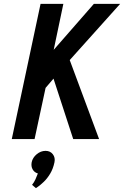

<svg xmlns="http://www.w3.org/2000/svg" viewBox="-20 -720 642 994"><path d="M146 237 166 254Q166 254 177.5 246Q189 238 206.5 221.5Q224 205 239.5 179.5Q255 154 262 120Q267 96 253.5 78.5Q240 61 216 61Q191 61 170 78.5Q149 96 144 120Q140 141 149 157Q158 173 176 178Q170 194 163.5 208.5Q157 223 146 237ZM258 -462 308 -700H190L41 0H159L216 -265L257 -313L359 0H493L341 -409L602 -700H466Z"/></svg>

Font: Advent Pro
Style: Italic
Weight: 400
Italic angle: -12°
Designer: VivaRado, Andreas Kalpakidis
Foundry: VivaRado, Andreas Kalpakidis
Version: Version 3.000